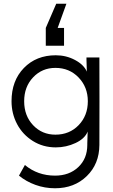

<svg xmlns="http://www.w3.org/2000/svg" viewBox="-20 -779 610 1032"><path d="M277.8 -55.2Q353.5 -55.2 402.8 -106.4Q452.1 -157.7 452.1 -234.9Q452.1 -310.5 402.6 -362.3Q353 -414.1 277.8 -414.1Q206.1 -414.1 158 -363.3Q109.9 -312.5 109.9 -234.9Q109.9 -156.7 158 -106Q206.1 -55.2 277.8 -55.2ZM42 -234.9Q42 -345.2 108.4 -413.6Q174.8 -481.9 279.8 -481.9Q335.9 -481.9 383.3 -456.5Q430.7 -431.2 446.8 -394L444.8 -458V-470.2H514.2Q515.1 -235.4 514.2 0Q513.7 102.1 446.5 167.5Q379.4 232.9 275.9 232.9Q220.7 232.9 170.7 214.8Q120.6 196.8 82 165L113.8 107.9Q182.6 165 275.9 165Q352.1 165 400.6 119.4Q449.2 73.7 449.2 0V-7.8L451.2 -71.8Q436 -33.7 386 -10.3Q335.9 13.2 279.8 13.2Q211.4 13.2 156.5 -21.2Q101.6 -55.7 71.8 -112.1Q42 -168.5 42 -234.9ZM226.1 -533.2V-628.9L282.2 -758.8H336.9L290 -628.9H324.2V-533.2Z"/></svg>

Font: Kreadon
Style: Regular
Weight: 400
Designer: kohakuno
Foundry: StudioGnu
Version: Version 1.000;Glyphs 3.1.2 (3151)